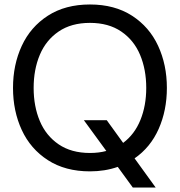

<svg xmlns="http://www.w3.org/2000/svg" viewBox="-20 -752 802 856"><path d="M505 -8Q448 12 381 12Q271 12 193.5 -38Q116 -88 77 -172.5Q38 -257 38 -360Q38 -463 77 -547.5Q116 -632 193.5 -682Q271 -732 381 -732Q491 -732 568.5 -682Q646 -632 685 -547.5Q724 -463 724 -360Q724 -260 687.5 -177.5Q651 -95 580 -46L674 84H572ZM381 -70Q421 -70 454 -79L354 -216H456L529 -115Q580 -153 606 -217Q632 -281 632 -360Q632 -442 604.5 -507.5Q577 -573 520.5 -611.5Q464 -650 381 -650Q298 -650 241.5 -611.5Q185 -573 157.5 -507.5Q130 -442 130 -360Q130 -278 157.5 -212.5Q185 -147 241.5 -108.5Q298 -70 381 -70Z"/></svg>

Font: Aspekta 400
Style: Regular
Weight: 400
Designer: Ivo Dolenc
Version: Version 2.000